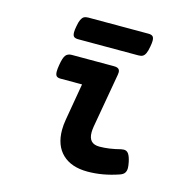

<svg xmlns="http://www.w3.org/2000/svg" viewBox="-96 -714 792 816"><g transform="rotate(15 300.0 -306.5)"><path d="M483.4 -597.7Q483.4 -587.9 480.5 -572.3Q477.1 -551.8 471.9 -541Q466.8 -530.3 459.7 -526.4Q452.6 -522.5 440.9 -522.5H176.3Q163.1 -522.5 157.2 -527.6Q151.4 -532.7 151.4 -546.9Q151.4 -557.1 154.3 -572.3Q157.7 -592.8 162.8 -603.5Q168 -614.3 175 -618.4Q182.1 -622.6 193.8 -622.6H458.5Q471.7 -622.6 477.5 -617.2Q483.4 -611.8 483.4 -597.7ZM378.9 -430.7Q378.9 -428.2 377.9 -420.4L335.9 -181.2Q333.5 -165.5 333.5 -155.3Q333.5 -129.4 345.5 -117.2Q357.4 -105 380.9 -105Q423.3 -105 473.6 -118.2Q480.5 -119.6 485.4 -119.6Q498.5 -119.6 506.1 -108.6Q513.7 -97.7 518.6 -74.7Q522 -57.6 522 -48.3Q522 -35.2 516.1 -26.6Q510.3 -18.1 495.6 -13.2Q426.3 10.7 359.4 10.7Q288.1 10.7 248.8 -26.9Q209.5 -64.5 209.5 -132.8Q209.5 -154.8 213.9 -179.7L241.7 -341.3H147.5Q134.8 -341.3 129.2 -346.7Q123.5 -352.1 123.5 -367.2Q123.5 -378.4 126.5 -396Q131.8 -428.7 140.6 -439.9Q149.4 -451.2 167 -451.2H352.5Q366.2 -451.2 372.6 -446.3Q378.9 -441.4 378.9 -430.7Z"/></g></svg>

Font: Courier Prime Sans
Style: Bold Italic
Weight: 700
Italic angle: -10°
Designer: Alan Dague-Greene
Foundry: Quote-Unquote Apps
Version: Version 3.020